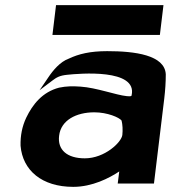

<svg xmlns="http://www.w3.org/2000/svg" viewBox="-20 -704 665 747"><path d="M248 -476C214 -464 186 -430 168 -403L134 -353L183 -390C200 -403 212 -410 241 -413C288 -418 516 -438 492 -333C492 -331 491 -328 473 -330C432 -334 355 -363 293 -367C263 -369 239 -369 210 -363C145 -346 107 -298 82 -246C66 -212 59 -176 60 -137C68 -41 143 23 265 23C339 23 405 -11 444 -37L438 10H579L619 -320C623 -354 625 -384 625 -415C621 -490 505 -505 397 -505C330 -505 286 -494 248 -476ZM310 -88C241 -88 203 -121 210 -176C217 -236 276 -267 347 -267C398 -267 444 -247 453 -235C457 -219 458 -198 456 -179C453 -151 388 -88 310 -88ZM616 -684H198L184 -568H602Z"/></svg>

Font: Bluebird
Style: SfBdExtObl
Weight: 700
Designer: Jasper
Foundry: Cannot Into Space Fonts
Version: Version 0.98